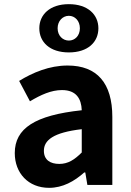

<svg xmlns="http://www.w3.org/2000/svg" viewBox="-20 -889 631 923"><path d="M216 14C281 14 337 -17 385 -60H390L400 0H520V-327C520 -489 447 -574 305 -574C217 -574 137 -540 72 -500L124 -402C176 -433 226 -456 278 -456C347 -456 371 -414 373 -359C148 -335 51 -272 51 -153C51 -57 116 14 216 14ZM265 -101C222 -101 191 -120 191 -164C191 -215 236 -252 373 -268V-156C338 -121 307 -101 265 -101ZM311 -637C403 -637 453 -687 453 -753C453 -818 403 -869 311 -869C219 -869 169 -818 169 -753C169 -687 219 -637 311 -637ZM311 -694C282 -694 257 -717 257 -753C257 -789 282 -813 311 -813C340 -813 364 -789 364 -753C364 -717 340 -694 311 -694Z"/></svg>

Font: Source Han Sans KR
Style: Bold
Weight: 700
Designer: Ryoko NISHIZUKA 西塚涼子 (kana, bopomofo & ideographs); Paul D. Hunt (Latin, Greek & Cyrillic); Sandoll Communications 산돌커뮤니
Foundry: Adobe
Version: Version 2.004;hotconv 1.0.118;makeotfexe 2.5.65603